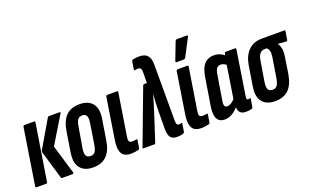

<svg xmlns="http://www.w3.org/2000/svg" viewBox="-81 -1107 2430 1505"><g transform="rotate(-20 1134.5 -354.5)"><path d="M230 0Q223 0 222 -6L153 -240Q150 -250 156 -260L288 -485Q291 -491 298 -491H387Q398 -491 391 -479L254 -253L326 -13Q328 0 317 0ZM17 0Q7 0 9 -11L83 -481Q86 -491 95 -491H176Q185 -491 183 -481L108 -11Q107 0 97 0Z M489 6Q417 6 382.5 -37Q348 -80 361 -164L388 -334Q402 -417 442.5 -457Q483 -497 554 -497Q627 -497 662 -454Q697 -411 683 -327L656 -158Q643 -75 602 -34.5Q561 6 489 6ZM500 -85Q525 -85 537.5 -102Q550 -119 557 -161L583 -328Q590 -370 580.5 -388.5Q571 -407 545 -407Q519 -407 507 -390Q495 -373 488 -330L460 -163Q453 -122 463 -103.5Q473 -85 500 -85Z M802 6Q768 6 747 -8Q726 -22 719 -53.5Q712 -85 720 -138L774 -481Q776 -491 786 -491H866Q876 -491 874 -481L818 -128Q814 -100 821 -90.5Q828 -81 845 -81Q854 -81 863 -82Q872 -83 880 -85Q888 -86 887 -76L877 -13Q875 -4 867 -2Q855 1 838.5 3.5Q822 6 802 6Z M1190 6Q1162 6 1145.5 -4.5Q1129 -15 1122.5 -42Q1116 -69 1118 -117L1119 -233Q1119 -269 1121 -301.5Q1123 -334 1126 -372H1125Q1114 -334 1104.5 -302.5Q1095 -271 1083 -234L1010 -9Q1007 0 999 0H909Q899 0 905 -12L1075 -463Q1079 -472 1086 -472H1109L1110 -562Q1111 -584 1103.5 -593Q1096 -602 1082 -602Q1074 -602 1067.5 -601Q1061 -600 1055 -599Q1047 -597 1049 -606L1059 -671Q1061 -680 1068 -682Q1092 -689 1123 -689Q1169 -689 1191 -664.5Q1213 -640 1213 -587V-123Q1213 -101 1218 -91Q1223 -81 1235 -81Q1242 -81 1254 -84Q1259 -86 1260.5 -83.5Q1262 -81 1261 -76L1251 -13Q1249 -4 1241 -2Q1227 3 1215 4.5Q1203 6 1190 6Z M1389 6Q1355 6 1334 -8Q1313 -22 1306 -53.5Q1299 -85 1307 -138L1361 -481Q1363 -491 1373 -491H1453Q1463 -491 1461 -481L1405 -128Q1401 -100 1408 -90.5Q1415 -81 1432 -81Q1441 -81 1450 -82Q1459 -83 1467 -85Q1475 -86 1474 -76L1464 -13Q1462 -4 1454 -2Q1442 1 1425.5 3.5Q1409 6 1389 6ZM1384 -546Q1378 -546 1377 -550Q1376 -554 1378 -560L1433 -703Q1436 -710 1440.5 -712.5Q1445 -715 1451 -715H1529Q1536 -715 1537 -710.5Q1538 -706 1535 -701L1460 -558Q1454 -546 1441 -546Z M1586 6Q1542 6 1524 -27.5Q1506 -61 1517 -130L1554 -359Q1565 -431 1595.5 -464Q1626 -497 1676 -497Q1702 -497 1725.5 -487Q1749 -477 1770 -457L1755 -384Q1741 -398 1727 -404Q1713 -410 1701 -410Q1688 -410 1678 -404.5Q1668 -399 1662 -386Q1656 -373 1652 -352L1617 -138Q1612 -110 1618 -97.5Q1624 -85 1641 -85Q1657 -85 1676 -97.5Q1695 -110 1713 -133L1718 -75Q1685 -34 1653 -14Q1621 6 1586 6ZM1762 6Q1689 6 1702 -82L1705 -99L1701 -106L1750 -419L1757 -443L1763 -481Q1765 -491 1774 -491H1851Q1861 -491 1859 -481L1801 -110Q1798 -94 1800.5 -87.5Q1803 -81 1811 -81Q1816 -81 1820 -81.5Q1824 -82 1827 -83Q1834 -85 1832 -77L1821 -12Q1820 -3 1811 0Q1799 3 1786.5 4.5Q1774 6 1762 6Z M2007 6Q1935 6 1900.5 -37.5Q1866 -81 1880 -164L1906 -326Q1919 -406 1962 -448.5Q2005 -491 2072 -491H2261Q2270 -491 2269 -482L2258 -415Q2257 -403 2247 -404L2178 -409V-408Q2191 -394 2197 -365.5Q2203 -337 2196 -295L2175 -159Q2161 -75 2120 -34.5Q2079 6 2007 6ZM2018 -85Q2043 -85 2056 -102Q2069 -119 2076 -161L2103 -327Q2108 -361 2102.5 -378.5Q2097 -396 2085 -406H2064Q2041 -406 2026 -387Q2011 -368 2005 -327L1978 -163Q1972 -122 1981.5 -103.5Q1991 -85 2018 -85Z"/></g></svg>

Font: Sofia Sans Extra Condensed
Style: Bold Italic
Weight: 700
Italic angle: -9°
Designer: Botio Nikoltchev, Ani Petrova
Foundry: lettersoup
Version: Version 4.101